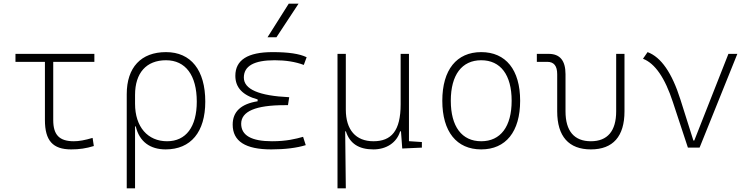

<svg xmlns="http://www.w3.org/2000/svg" viewBox="-20 -815 4142 1060"><path d="M373 9.8C418 9.8 455.1 4.4 498 -8.8L491.2 -53.7C448.2 -41 416.5 -35.2 387.7 -35.2C307.6 -35.2 273.9 -70.3 273.9 -152.3V-473.6H501V-517.6H65.4V-473.6H228V-152.3C228 -38.6 271.5 9.8 373 9.8Z M894.5 9.8C1033.7 9.8 1113.3 -86.4 1113.3 -253.9C1113.3 -427.7 1034.2 -527.3 896.5 -527.3C758.8 -527.3 679.7 -442.9 679.7 -295.4V224.6H725.6V-117.2H729.5C749.5 -32.2 809.6 9.8 894.5 9.8ZM725.6 -242.2V-291C725.6 -412.6 788.1 -482.4 896.5 -482.4C1004.4 -482.4 1066.4 -399.4 1066.4 -253.9C1066.4 -114.7 1006.8 -35.2 902.3 -35.2C796.4 -35.2 725.6 -113.8 725.6 -242.2Z M1477.5 9.8C1554.2 9.8 1618.7 1.5 1668 -13.7L1653.3 -59.6C1611.3 -47.9 1562 -35.2 1481.4 -35.2C1368.2 -35.2 1311.5 -67.4 1311.5 -131.8C1311.5 -200.2 1391.6 -234.4 1551.8 -234.4H1569.8L1576.7 -278.3C1409.2 -286.1 1326.2 -322.3 1326.2 -386.7C1326.2 -450.7 1382.8 -482.4 1496.1 -482.4C1557.1 -482.4 1610.4 -474.1 1657.2 -456.5L1672.9 -499C1634.3 -518.1 1572.3 -527.3 1485.4 -527.3C1347.7 -527.3 1279.3 -483.9 1279.3 -396.5C1279.3 -331.5 1319.8 -288.6 1402.3 -266.1V-255.9C1310.1 -241.2 1264.6 -198.2 1264.6 -127C1264.6 -35.2 1335 9.8 1477.5 9.8ZM1457 -609.4H1506.3L1628.4 -794.9H1574.2Z M2041.5 9.8C2113.8 9.8 2170.4 -27.8 2189 -89.8H2193.8L2200.7 4.9L2309.1 0V-30.8L2237.8 -35.6V-517.6H2191.9V-239.3C2191.9 -92.3 2140.6 -35.2 2041.5 -35.2C1944.8 -35.2 1889.2 -97.7 1889.2 -210V-517.6H1843.3V224.6H1889.2L1885.7 -89.8H1889.6C1911.1 -22.9 1960.4 9.8 2041.5 9.8Z M2636.7 9.8C2772.5 9.8 2851.6 -87.9 2851.6 -258.8C2851.6 -429.7 2772.5 -527.3 2636.7 -527.3C2501 -527.3 2421.9 -429.7 2421.9 -258.8C2421.9 -87.9 2501 9.8 2636.7 9.8ZM2636.7 -35.2C2529.8 -35.2 2468.8 -116.2 2468.8 -258.8C2468.8 -401.4 2529.8 -482.4 2636.7 -482.4C2743.7 -482.4 2804.7 -401.4 2804.7 -258.8C2804.7 -116.2 2743.7 -35.2 2636.7 -35.2Z M3242.2 9.8C3364.3 9.8 3427.7 -62 3427.7 -200.2V-517.6H3381.8V-200.2C3381.8 -91.8 3334 -35.2 3242.2 -35.2C3149.9 -35.2 3102.1 -91.8 3102.1 -200.2V-405.3C3102.1 -480.5 3071.3 -517.6 3009.3 -517.6H2943.8V-473.6H3001.5C3038.1 -473.6 3056.2 -451.2 3056.2 -405.3V-200.2C3056.2 -62 3120.1 9.8 3242.2 9.8Z M3777.8 0H3842.3L4050.8 -517.6H4001.5L3813 -39.1H3808.1L3736.3 -266.1C3689.9 -412.6 3629.9 -499.5 3555.2 -527.3L3529.8 -490.7C3596.2 -464.8 3650.9 -385.7 3694.8 -251.5Z"/></svg>

Font: Cascadia Code PL ExtraLight
Style: Regular
Weight: 200
Monospace: yes
Designer: Aaron Bell
Foundry: Saja Typeworks
Version: Version 2404.023